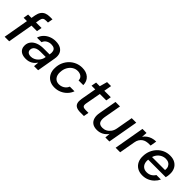

<svg xmlns="http://www.w3.org/2000/svg" viewBox="215 -1853 2997 2997"><g transform="rotate(45 1713.5 -354.0)"><path d="M51 0 151 -572Q161 -624 184.5 -657Q208 -690 244.5 -705Q281 -720 330 -720H387L372 -635H330Q294 -635 276 -620.5Q258 -606 251 -570L151 0ZM51 -419 65 -504H361L346 -419Z M526 12Q469 12 433 -7Q397 -26 381 -58Q365 -90 367 -128Q369 -181 400 -220Q431 -259 485.5 -280Q540 -301 612 -301H742Q750 -345 742.5 -374.5Q735 -404 712 -418Q689 -432 650 -432Q605 -432 569 -410.5Q533 -389 518 -347H417Q433 -400 469.5 -437.5Q506 -475 556.5 -495.5Q607 -516 664 -516Q733 -516 777 -491Q821 -466 838 -420.5Q855 -375 844 -312L790 0H700L708 -85Q694 -65 676 -47Q658 -29 635 -15.5Q612 -2 585 5Q558 12 526 12ZM558 -69Q590 -69 619.5 -82Q649 -95 672 -117.5Q695 -140 709.5 -168Q724 -196 727 -227L728 -230H609Q568 -230 537.5 -219Q507 -208 491 -187.5Q475 -167 474 -139Q473 -106 495 -87.5Q517 -69 558 -69Z M1159 12Q1093 12 1044.5 -16.5Q996 -45 971 -96.5Q946 -148 950 -215Q952 -280 976.5 -335Q1001 -390 1042 -430.5Q1083 -471 1136.5 -493.5Q1190 -516 1251 -516Q1343 -516 1397.5 -467Q1452 -418 1453 -334H1349Q1348 -381 1316 -405.5Q1284 -430 1236 -430Q1187 -430 1146.5 -403.5Q1106 -377 1081 -331Q1056 -285 1053 -223Q1051 -188 1059 -159.5Q1067 -131 1083.5 -112Q1100 -93 1122.5 -83Q1145 -73 1173 -73Q1205 -73 1234 -84Q1263 -95 1286 -116.5Q1309 -138 1321 -169H1424Q1405 -116 1365.5 -75Q1326 -34 1273 -11Q1220 12 1159 12Z M1718 0Q1665 0 1632 -17Q1599 -34 1588 -69.5Q1577 -105 1586 -161L1632 -419H1550L1566 -504H1647L1682 -630H1770L1747 -504H1890L1875 -419H1733L1686 -161Q1679 -117 1695 -101Q1711 -85 1751 -85H1816L1801 0Z M2096 12Q2033 12 1994.5 -15.5Q1956 -43 1942.5 -92.5Q1929 -142 1941 -207L1994 -504H2093L2042 -216Q2031 -147 2052 -110Q2073 -73 2135 -73Q2175 -73 2209.5 -91.5Q2244 -110 2269 -144.5Q2294 -179 2303 -229L2352 -504H2452L2363 0H2274L2281 -86Q2251 -40 2202.5 -14Q2154 12 2096 12Z M2501 0 2589 -504H2679L2672 -413Q2695 -446 2726 -468.5Q2757 -491 2796.5 -503.5Q2836 -516 2881 -516L2863 -410H2828Q2795 -410 2766 -403Q2737 -396 2713 -378.5Q2689 -361 2671.5 -333Q2654 -305 2647 -262L2601 0Z M3099 12Q3034 12 2986.5 -16Q2939 -44 2914.5 -95Q2890 -146 2894 -214Q2896 -278 2919.5 -332.5Q2943 -387 2982.5 -428Q3022 -469 3075 -492.5Q3128 -516 3191 -516Q3259 -516 3305 -488Q3351 -460 3372.5 -413Q3394 -366 3391 -308Q3391 -290 3387.5 -268Q3384 -246 3379 -228H2968L2980 -299H3293Q3298 -342 3284.5 -371.5Q3271 -401 3243.5 -417Q3216 -433 3178 -433Q3137 -433 3100 -414.5Q3063 -396 3036 -360.5Q3009 -325 2999 -271L2994 -243Q2985 -192 2997 -153Q3009 -114 3039 -92.5Q3069 -71 3113 -71Q3161 -71 3196 -92.5Q3231 -114 3252 -149H3352Q3330 -103 3293 -66.5Q3256 -30 3207 -9Q3158 12 3099 12Z"/></g></svg>

Font: DM Sans Medium
Style: Italic
Weight: 500
Italic angle: -10°
Designer: Colophon Foundry, Jonny Pinhorn
Foundry: Colophon Foundry
Version: Version 4.004;gftools[0.9.30]